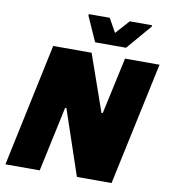

<svg xmlns="http://www.w3.org/2000/svg" viewBox="-95 -976 938 1058"><g transform="rotate(10 374.0 -447.5)"><path d="M7 0 153 -688H368L479 -371H486L555 -688H748L601 0H407L284 -364H277L199 0ZM377 -748 315 -887 316 -895H433L476 -818L545 -895H670L669 -887L550 -748Z"/></g></svg>

Font: Saira Thin ExtraBold
Style: Italic
Weight: 800
Italic angle: -12°
Version: Version 1.101